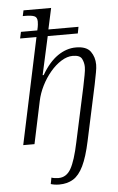

<svg xmlns="http://www.w3.org/2000/svg" viewBox="-64 -803 667 1087"><g transform="rotate(-5 269.5 -260.0)"><path d="M228 240Q214 240 201.5 238Q189 236 180 233L187 197Q195 200 206 201.5Q217 203 227 203Q272 203 297.5 158.5Q323 114 345 9L411 -296Q419 -336 424.5 -364.5Q430 -393 430 -410Q430 -435 419 -457Q408 -479 367 -479Q335 -479 301.5 -458Q268 -437 239 -402.5Q210 -368 189 -326Q168 -284 159 -241L108 0H44L172 -603H79L87 -640H180Q185 -661 186 -672.5Q187 -684 187 -690Q187 -715 169.5 -721.5Q152 -728 120 -728H105L112 -760H269L243 -640H414L407 -603H236L188 -385H194Q235 -456 285 -490.5Q335 -525 389 -525Q449 -525 472 -493Q495 -461 495 -418Q495 -400 490 -374Q485 -348 477 -307L409 9Q390 98 365.5 148.5Q341 199 307.5 219.5Q274 240 228 240Z"/></g></svg>

Font: Noto Serif Light
Style: Italic
Weight: 300
Italic angle: -12°
Designer: Monotype Design Team
Foundry: Monotype Imaging Inc.
Version: Version 2.013